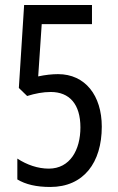

<svg xmlns="http://www.w3.org/2000/svg" viewBox="-20 -734 469 764"><path d="M211 -439C187 -439 160 -436 132 -430L146 -638H346V-714H76L55 -384L88 -352C120 -362 151 -368 182 -368C256 -368 300 -320 300 -227C300 -138 259 -63 174 -63C131 -63 87 -78 49 -103V-20C82 0 125 10 180 10C313 10 385 -87 385 -230C385 -354 319 -439 211 -439Z"/></svg>

Font: Noto Sans Arabic UI XCn
Style: Regular
Weight: 400
Width: 2
Designer: Monotype Design Team, Nadine Chahine and Nizar Qandah
Foundry: Monotype Imaging Inc.
Version: Version 2.010